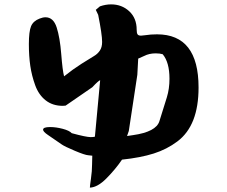

<svg xmlns="http://www.w3.org/2000/svg" viewBox="-20 -832 1040 878"><path d="M112 -630Q112 -688 122 -712Q132 -736 161 -747Q176 -753 188 -753Q224 -753 239 -707Q254 -661 260 -585Q266 -509 273 -483Q313 -515 353 -540.5Q393 -566 409.5 -575.5Q426 -585 436.5 -600.5Q447 -616 447 -640Q447 -674 429 -764L418 -787L437 -803Q463 -812 488 -812Q537 -812 571 -780.5Q605 -749 605 -696Q605 -681 609 -675Q613 -669 625 -669Q628 -669 644 -671Q669 -675 698 -675Q888 -675 888 -432Q888 -345 864 -283.5Q840 -222 791.5 -185.5Q743 -149 683 -130Q623 -111 538 -102Q508 -58 467 -16.5Q426 25 391 26Q391 19 396 -15.5Q401 -50 401 -79L402 -120L384 -122Q368 -123 322 -142.5Q276 -162 263 -171L199 -215Q177 -230 177 -239Q177 -251 209 -251Q236 -251 266.5 -243Q297 -235 308 -223Q374 -205 395 -205Q408 -205 414 -207L438 -465Q432 -465 402 -433L280 -349Q277 -349 273 -348.5Q269 -348 267 -348Q221 -348 189 -373Q157 -398 141 -442Q125 -486 118.5 -531Q112 -576 112 -630ZM561 -210 588 -214Q694 -229 709 -278L743 -387Q755 -426 755 -472Q755 -547 724 -584Q711 -588 692 -588Q662 -588 639 -576L612 -564L608 -490L569 -233Z"/></svg>

Font: NaniFont Regular
Style: Regular
Weight: 400
Designer: Nanigashitei
Version: Version 1.036